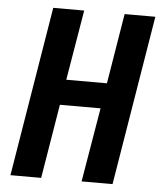

<svg xmlns="http://www.w3.org/2000/svg" viewBox="-53 -781 705 828"><g transform="rotate(5 300.0 -367.5)"><path d="M23 0 144 -735H278L227 -431H403L453 -735H586L465 0H331L385 -321H209L156 0Z"/></g></svg>

Font: Iosevka SS04 XBd Ex Obl
Style: Regular
Weight: 800
Width: 7
Italic angle: -9°
Monospace: yes
Designer: Belleve Invis
Foundry: Belleve Invis
Version: Version 19.0.0; ttfautohint (v1.8.4)